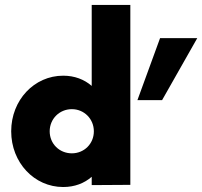

<svg xmlns="http://www.w3.org/2000/svg" viewBox="-20 -750 820 779"><path d="M352.1 -401.4C321.8 -427.7 282.7 -442.9 236.3 -442.9C119.1 -442.9 25.4 -344.2 25.4 -217.3C25.4 -90.3 119.1 8.8 236.3 8.8C282.7 8.8 321.8 -6.3 352.1 -32.7V1L508.8 0V-730H352.1ZM629.4 -595.2 537.6 -343.8H637.7L780.3 -595.2ZM271.5 -127.9C221.2 -127.9 181.6 -166.5 181.6 -217.3C181.6 -267.6 221.2 -307.1 271.5 -307.1C321.3 -307.1 360.8 -267.6 360.8 -217.3C360.8 -166.5 321.3 -127.9 271.5 -127.9Z"/></svg>

Font: Now Black
Style: Regular
Weight: 400
Designer: Alfredo Marco Pradil
Foundry: Alfredo Marco Pradil
Version: Version 1.200;hotconv 1.0.109;makeotfexe 2.5.65596